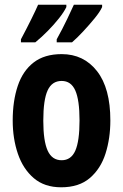

<svg xmlns="http://www.w3.org/2000/svg" viewBox="-20 -786 523 816"><path d="M449 -274Q449 -198 428.5 -133.5Q408 -69 362 -29.5Q316 10 240 10Q169 10 123.5 -29Q78 -68 56 -132.5Q34 -197 34 -274Q34 -357 55.5 -421Q77 -485 123 -520.5Q169 -556 242 -556Q336 -556 392.5 -483.5Q449 -411 449 -274ZM164 -273Q164 -187 182.5 -146Q201 -105 242 -105Q282 -105 300 -145.5Q318 -186 318 -274Q318 -361 300 -401.5Q282 -442 242 -442Q201 -442 182.5 -402Q164 -362 164 -273ZM414 -756Q405 -736 382.5 -708.5Q360 -681 334 -653Q308 -625 286 -606H221V-619Q246 -664 265.5 -705Q285 -746 294 -766H414ZM262 -756Q252 -735 231 -708.5Q210 -682 183.5 -655Q157 -628 130 -606H69V-619Q94 -666 113.5 -705.5Q133 -745 142 -766H262Z"/></svg>

Font: Noto Sans Sinhala ExtraCondensed
Style: Bold
Weight: 700
Width: 2
Designer: Jelle Bosma - Monotype Design Team
Foundry: Monotype Imaging Inc.
Version: Version 2.006; ttfautohint (v1.8.4.7-5d5b)